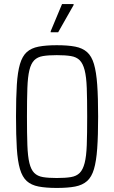

<svg xmlns="http://www.w3.org/2000/svg" viewBox="-20 -919 563 947"><path d="M260 8Q207 8 170.5 1Q134 -6 112 -26Q90 -46 78.5 -85Q67 -124 63 -187Q59 -250 59 -344Q59 -438 63 -501Q67 -564 78.5 -603Q90 -642 112 -662Q134 -682 170.5 -689Q207 -696 260 -696Q315 -696 351 -689Q387 -682 409.5 -662Q432 -642 443.5 -603Q455 -564 459.5 -501Q464 -438 464 -344Q464 -250 459.5 -187Q455 -124 443.5 -85Q432 -46 409.5 -26Q387 -6 351 1Q315 8 260 8ZM260 -41Q302 -41 329.5 -45.5Q357 -50 373 -66Q389 -82 397.5 -115Q406 -148 408 -203.5Q410 -259 410 -344Q410 -429 408 -484.5Q406 -540 397.5 -573Q389 -606 373 -622Q357 -638 329.5 -642.5Q302 -647 260 -647Q219 -647 192 -642.5Q165 -638 149 -622Q133 -606 125 -573Q117 -540 115 -484.5Q113 -429 113 -344Q113 -259 115 -203.5Q117 -148 125 -115Q133 -82 149 -66Q165 -50 192 -45.5Q219 -41 260 -41ZM230 -760V-765L286 -899H343V-894L267 -760Z"/></svg>

Font: Saira Condensed Light
Style: Regular
Weight: 300
Width: 3
Designer: Hector Gatti with collaboration of the Omnibus-Type team
Foundry: Omnibus-Type
Version: Version 1.101